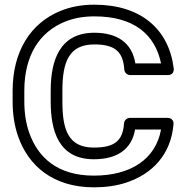

<svg xmlns="http://www.w3.org/2000/svg" viewBox="-20 -766 800 821"><path d="M381.3 -85C480.8 -85 543.3 -127.9 557.5 -212H668.6C645.4 -84.5 538 -15 381.3 -15C226.7 -15 142.9 -91.4 105.1 -197.9C91.2 -237.1 84 -281.7 84 -332V-378C84 -528.9 148.8 -629.6 259.1 -673.8C295.8 -688.5 337.1 -696 383.5 -696C552.2 -696 642.6 -619.4 668.7 -495H558.7C544.8 -580.6 484.3 -626 383.5 -626C236.5 -626 196.8 -509.6 196.8 -379V-332C196.8 -209.5 228.9 -85 381.3 -85ZM381.3 -135C271.4 -135 246.8 -211.7 246.8 -332V-379C246.8 -504.7 277 -576 383.5 -576C474.8 -576 506.4 -542.6 511.5 -468.3C512.2 -457 522.6 -445 536.4 -445H698.1C720.1 -445 724.2 -462.9 722.9 -473C702.5 -640.3 583.5 -746 383.5 -746C331.7 -746 283.8 -737.5 240.6 -720.2C108.9 -667.5 34 -544.1 34 -378V-332C34 -277 41.9 -226.6 58 -181.1C102.1 -57.1 206.7 35 381.3 35C431.8 35 477.5 28.6 518.3 15.3C631.2 -21.6 711.3 -105.1 721.9 -235C723.6 -255 707.9 -262 697 -262H535.3C524 -262 511.3 -252.5 510.4 -238.7C505.4 -166.3 472.7 -135 381.3 -135Z"/></svg>

Font: Asimov
Style: WidOu
Weight: 500
Designer: Google
Version: Version 2.000980; 2014